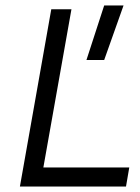

<svg xmlns="http://www.w3.org/2000/svg" viewBox="-20 -684 515 704"><path d="M362 -664H433L362 -464H297ZM442 0H53L168 -650H242L139 -70H454Z"/></svg>

Font: Overused Grotesk
Style: Italic
Weight: 400
Italic angle: -10°
Version: Version 0.003